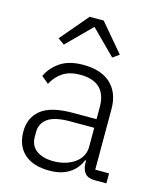

<svg xmlns="http://www.w3.org/2000/svg" viewBox="-115 -836 757 927"><g transform="rotate(15 263.5 -372.0)"><path d="M445 0Q412 0 397 -17Q382 -34 380 -63V-81H375Q358 -38 319 -13Q280 12 220 12Q139 12 95 -27.5Q51 -67 51 -139Q51 -207 99.5 -247Q148 -287 259 -287H377V-347Q377 -474 246 -474Q195 -474 161 -452.5Q127 -431 106 -391L70 -421Q91 -466 134.5 -495Q178 -524 248 -524Q338 -524 386 -479Q434 -434 434 -353V-50H503V0ZM228 -37Q259 -37 286 -45Q313 -53 333.5 -67.5Q354 -82 365.5 -102.5Q377 -123 377 -149V-244H257Q180 -244 145.5 -219.5Q111 -195 111 -152V-128Q111 -83 143 -60Q175 -37 228 -37ZM287 -756 405 -617 373 -594 252 -715 131 -594 99 -617 217 -756Z"/></g></svg>

Font: IBM Plex Sans Hebrew Light
Style: Regular
Weight: 300
Designer: Mike Abbink, Paul van der Laan, Pieter van Rosmalen, Yanek Iontef
Foundry: Bold Monday
Version: Version 1.2